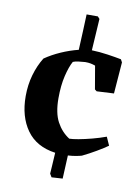

<svg xmlns="http://www.w3.org/2000/svg" viewBox="-84 -682 626 859"><g transform="rotate(10 228.5 -252.5)"><path d="M211 120 202 105Q203 92 204.5 67Q206 42 208 9Q121 -3 77.5 -64Q34 -125 34 -218Q34 -269 47 -314.5Q60 -360 83 -397Q115 -419 153.5 -436Q192 -453 232 -463Q234 -509 236 -550Q238 -591 239 -625H290L299 -615L290 -471Q325 -470 362.5 -464.5Q400 -459 425 -454L432 -441L421 -298L343 -294L334 -301L316 -406Q305 -410 294.5 -412Q284 -414 270 -414Q254 -413 239 -411Q224 -409 215 -405Q201 -380 190.5 -336Q180 -292 180 -234Q180 -167 201.5 -127Q223 -87 259 -64Q273 -64 300.5 -69Q328 -74 360.5 -82.5Q393 -91 423 -102L440 -64Q422 -51 390.5 -32.5Q359 -14 328 1Q318 4 301.5 7Q285 10 266 11L261 117Z"/></g></svg>

Font: Labrada
Style: Bold
Weight: 700
Designer: Mercedes Jáuregui
Foundry: Omnibus-Type Team
Version: Version 1.000; ttfautohint (v1.8.4.7-5d5b)